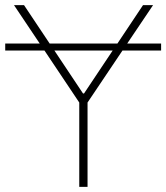

<svg xmlns="http://www.w3.org/2000/svg" viewBox="-33 -727 646 747"><path d="M593.8 -530.3H443.4L307.6 -328.1V0H275.4V-328.1L140.1 -530.3H-12.7V-557.6H121.6L21.5 -707H60.5L160.2 -557.6H423.8L523.4 -707H562.5L461.9 -557.6H593.8ZM290 -363.3H293.9L405.3 -530.3H178.7Z"/></svg>

Font: Pretendard GOV Thin
Style: Regular
Weight: 100
Designer: Base glyphs from Inter by Rasmus Andersson; Hangeul glyphs from Noto Sans CJK(Source Han Sans) by Jang Soo-young and Kan
Foundry: Kil Hyung-jin
Version: Version 1.309